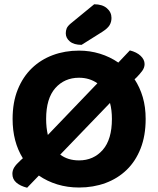

<svg xmlns="http://www.w3.org/2000/svg" viewBox="-20 -861 740 899"><path d="M662 -304Q662 -226 638.5 -166Q615 -106 573 -65.5Q531 -25 474 -4Q417 17 350 17Q296 17 248.5 2.5Q201 -12 162 -39L107 18Q75 10 56.5 -6Q38 -22 38 -47Q38 -63 46.5 -77Q55 -91 77 -111L87 -120Q39 -197 39 -304Q39 -382 63 -441.5Q87 -501 129 -541.5Q171 -582 227.5 -603Q284 -624 350 -624Q401 -624 448 -609.5Q495 -595 534 -568L588 -625Q620 -617 638.5 -599.5Q657 -582 657 -561Q657 -544 645.5 -528.5Q634 -513 617 -496L610 -490Q635 -452 648.5 -406Q662 -360 662 -304ZM504 -304Q504 -346 495 -379L262 -137Q298 -110 350 -110Q418 -110 461 -159Q504 -208 504 -304ZM196 -304Q196 -264 204 -229L436 -471Q399 -497 350 -497Q282 -497 239 -448.5Q196 -400 196 -304ZM421 -841Q459 -841 480.5 -822.5Q502 -804 502 -777Q502 -758 493 -743Q484 -728 459 -712L362 -651Q326 -651 307 -667Q288 -683 288 -705Q288 -717 292 -727.5Q296 -738 310 -750Z"/></svg>

Font: Baloo Thambi 2
Style: Bold
Weight: 700
Designer: Aadarsh Rajan and Ek Type
Foundry: Ek Type
Version: Version 1.640;hotconv 1.0.111;makeotfexe 2.5.65597; ttfautoh